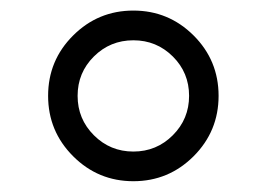

<svg xmlns="http://www.w3.org/2000/svg" viewBox="-20 -754 495 356"><path d="M339 -464.3Q292.6 -418 227.3 -418Q161.9 -418 115.6 -464.3Q69.2 -510.7 69.2 -576.3Q69.2 -642 115.6 -688.2Q161.9 -734.4 227.3 -734.4Q292.6 -734.4 339 -688.2Q385.3 -642 385.3 -576.3Q385.3 -510.7 339 -464.3ZM154.1 -503.2Q184.3 -473 227.3 -473Q270.2 -473 300.4 -503.2Q330.6 -533.4 330.6 -576.3Q330.6 -619.3 300.4 -649.3Q270.2 -679.3 227.3 -679.3Q184.3 -679.3 154.1 -649.3Q123.9 -619.3 123.9 -576.3Q123.9 -533.4 154.1 -503.2Z"/></svg>

Font: Inter Light BETA
Style: Regular
Weight: 300
Designer: Rasmus Andersson
Foundry: rsms
Version: Version 3.011;git-f93a4a705